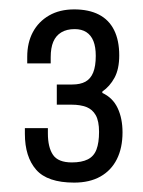

<svg xmlns="http://www.w3.org/2000/svg" viewBox="-20 -817 304 409"><path d="M138 -428Q81 -428 57 -455.5Q33 -483 33 -532V-544H82V-533Q82 -503 93 -487Q104 -471 133 -471Q154 -471 167 -477.5Q180 -484 185.5 -498.5Q191 -513 191 -536Q191 -559 184 -571.5Q177 -584 164 -589Q151 -594 133 -594H101V-637H134Q151 -637 162 -643Q173 -649 178.5 -662.5Q184 -676 184 -698Q184 -717 179 -729.5Q174 -742 164 -748.5Q154 -755 139 -755Q122 -755 110.5 -748Q99 -741 93.5 -728Q88 -715 88 -695V-682H38V-696Q38 -726 50 -748.5Q62 -771 84.5 -784Q107 -797 138 -797Q169 -797 190.5 -786Q212 -775 223 -753Q234 -731 234 -699Q234 -670 224 -651.5Q214 -633 198 -622V-619Q220 -609 230.5 -587Q241 -565 241 -535Q241 -502 229 -478Q217 -454 194 -441Q171 -428 138 -428Z"/></svg>

Font: Archivo Condensed Light
Style: Regular
Weight: 300
Width: 3
Designer: Hector Gatti
Foundry: Omnibus-Type
Version: Version 2.001